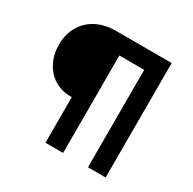

<svg xmlns="http://www.w3.org/2000/svg" viewBox="-155 -858 1021 1017"><g transform="rotate(30 356.0 -350.0)"><path d="M246 -314 270 -279H236Q183 -279 140 -305.5Q97 -332 72.5 -379.5Q48 -427 48 -486Q48 -550 76 -598.5Q104 -647 155 -673.5Q206 -700 273 -700H614V0H506V-660L522 -596H310L354 -652V0H246Z"/></g></svg>

Font: Easer Grotesk Variable
Style: Regular
Weight: 400
Designer: Boardeaser, Bonnie Shaver-Troup, Thomas Jockin
Foundry: Lexend
Version: Version 1.001;Glyphs 3.1.2 (3151)